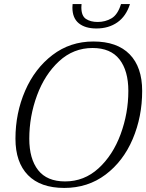

<svg xmlns="http://www.w3.org/2000/svg" viewBox="-20 -914 719 944"><path d="M337 -894H381Q380 -888 380 -878Q380 -836 402.5 -821Q425 -806 460 -806Q498 -806 528.5 -824Q559 -842 575 -894H619Q600 -834 557 -804Q514 -774 454 -774Q399 -774 367.5 -799.5Q336 -825 336 -877Q336 -888 337 -894ZM439 -710Q556 -710 617.5 -647Q679 -584 679 -467Q679 -340 632.5 -230.5Q586 -121 499 -55.5Q412 10 296 10Q179 10 117.5 -53Q56 -116 56 -232Q56 -358 103.5 -467.5Q151 -577 238 -643.5Q325 -710 439 -710ZM300 -22Q394 -22 464.5 -86.5Q535 -151 573 -254Q611 -357 611 -467Q611 -566 567.5 -622Q524 -678 435 -678Q341 -678 270.5 -613Q200 -548 162 -445Q124 -342 124 -232Q124 -133 167.5 -77.5Q211 -22 300 -22Z"/></svg>

Font: Trirong Light
Style: Italic
Weight: 300
Italic angle: -12°
Designer: Katatrad Team
Foundry: CadsonDemak
Version: Version 1.001